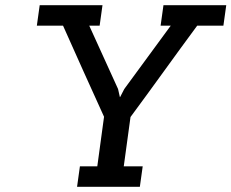

<svg xmlns="http://www.w3.org/2000/svg" viewBox="-20 -720 892 740"><path d="M288 -79 277 0H519L530 -79H457L483 -269Q548 -357 611.5 -445Q675 -533 740 -621H841L852 -700H610L599 -621H638L459 -377L443 -346H442L435 -377Q407 -438 379.5 -499Q352 -560 324 -621H364L375 -700H133L122 -621H223Q262 -533 301.5 -445.5Q341 -358 381 -270L355 -79Z"/></svg>

Font: Josefin Slab Thin
Style: Bold Italic
Weight: 700
Italic angle: -12°
Version: Version 2.000